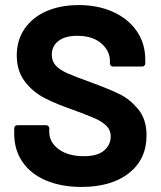

<svg xmlns="http://www.w3.org/2000/svg" viewBox="-20 -728 635 756"><path d="M36 -201V-223Q36 -228 39.5 -231.5Q43 -235 48 -235H162Q167 -235 170.5 -231.5Q174 -228 174 -223V-208Q174 -168 211 -140.5Q248 -113 311 -113Q364 -113 390 -135.5Q416 -158 416 -191Q416 -215 400 -231.5Q384 -248 356.5 -260.5Q329 -273 269 -295Q202 -318 155.5 -342Q109 -366 77.5 -407.5Q46 -449 46 -510Q46 -570 77 -615Q108 -660 163 -684Q218 -708 290 -708Q366 -708 425.5 -681Q485 -654 518.5 -605.5Q552 -557 552 -493V-478Q552 -473 548.5 -469.5Q545 -466 540 -466H425Q420 -466 416.5 -469.5Q413 -473 413 -478V-486Q413 -528 378.5 -557.5Q344 -587 284 -587Q237 -587 210.5 -567Q184 -547 184 -512Q184 -487 199.5 -470Q215 -453 245.5 -439.5Q276 -426 340 -403Q411 -377 451.5 -357Q492 -337 524.5 -297.5Q557 -258 557 -195Q557 -101 488 -46.5Q419 8 301 8Q221 8 161 -17.5Q101 -43 68.5 -90.5Q36 -138 36 -201Z"/></svg>

Font: UMi
Style: Bold
Weight: 700
Designer: Peter Middis
Foundry: We Are UMi
Version: Version 1.0